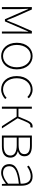

<svg xmlns="http://www.w3.org/2000/svg" viewBox="1372 -1952 593 3378"><g transform="rotate(90 1669.0 -263.5)"><path d="M105 0H141V-318C141 -357 137 -412 135 -463H140C155 -425 170 -392 186 -357L319 -53H357L488 -357C504 -392 519 -425 535 -463H539C537 -412 535 -357 535 -318V0H570V-527H527L396 -227C381 -182 360 -136 340 -90H335C318 -136 298 -182 280 -227L147 -527H105Z M967 13C1093 13 1201 -88 1201 -262C1201 -439 1093 -540 967 -540C841 -540 733 -439 733 -262C733 -88 841 13 967 13ZM967 -20C855 -20 771 -118 771 -262C771 -407 855 -507 967 -507C1079 -507 1164 -407 1164 -262C1164 -118 1079 -20 967 -20Z M1555 13C1623 13 1679 -18 1723 -57L1702 -83C1665 -48 1614 -20 1556 -20C1436 -20 1357 -118 1357 -262C1357 -407 1445 -507 1556 -507C1610 -507 1652 -481 1687 -448L1710 -474C1675 -507 1628 -540 1556 -540C1429 -540 1319 -439 1319 -262C1319 -88 1421 13 1555 13Z M2061 -277 2119 -415C2150 -491 2173 -502 2202 -502C2210 -502 2212 -502 2218 -500L2227 -536C2223 -538 2213 -540 2204 -540C2162 -540 2128 -520 2089 -426L2033 -291H1893V-527H1857V0H1893V-259H2034L2201 0H2240Z M2365 0H2556C2679 0 2754 -48 2754 -150C2754 -229 2698 -266 2643 -278V-282C2691 -297 2730 -329 2730 -397C2730 -486 2664 -527 2550 -527H2365ZM2401 -294V-494H2541C2647 -494 2692 -459 2692 -395C2692 -333 2647 -294 2531 -294ZM2401 -32V-261H2536C2653 -261 2717 -222 2717 -151C2717 -73 2658 -32 2545 -32Z M3020 13C3090 13 3156 -26 3210 -70H3213L3218 0H3248V-341C3248 -448 3210 -540 3086 -540C3000 -540 2927 -496 2894 -472L2912 -443C2946 -470 3009 -507 3084 -507C3193 -507 3215 -414 3212 -329C2975 -302 2868 -247 2868 -130C2868 -30 2938 13 3020 13ZM3023 -20C2959 -20 2905 -50 2905 -131C2905 -220 2983 -273 3212 -298V-109C3143 -50 3086 -20 3023 -20Z"/></g></svg>

Font: Genne Gothic ExtraLight
Style: Regular
Weight: 250
Designer: Ryoko NISHIZUKA (kana & ideographs); Paul D. Hunt (Latin, Greek & Cyrillic); Wenlong ZHANG (bopomofo); Sandoll Communica
Foundry: Adobe Systems Incorporated
Version: Version 1.004;PS 1.004;hotconv 16.6.51;makeotf.lib2.5.65220